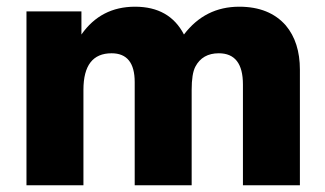

<svg xmlns="http://www.w3.org/2000/svg" viewBox="-20 -553 969 573"><path d="M223 -519V-450Q281 -533 383 -533Q486 -533 529 -450Q592 -533 694 -533Q784 -533 833 -477Q875 -427 875 -345V0H705V-301Q705 -394 633 -394Q584 -394 563 -354Q552 -333 552 -285V0H382V-308Q382 -394 313 -394Q229 -394 229 -285V0H59V-519Z"/></svg>

Font: Almarai ExtraBold
Style: Regular
Weight: 800
Designer: Boutros International 2019
Foundry: Created by Boutros International 2019
Version: Version 1.10